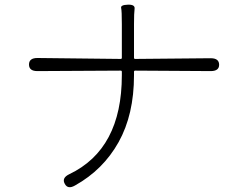

<svg xmlns="http://www.w3.org/2000/svg" viewBox="-20 -778 1040 821"><path d="M301 15Q270 33 257 8Q243 -17 276 -33Q501 -140 501 -456V-471Q501 -476 496 -476L140 -474Q104 -474 104 -502Q104 -530 140 -530L496 -526Q501 -526 501 -531V-675Q501 -731 498 -744Q495 -757 527 -758Q558 -759 555.5 -740.5Q553 -722 553 -675V-531Q553 -526 558 -526L881 -529Q917 -529 917 -501Q917 -474 881 -474L558 -476Q553 -476 553 -471V-456Q553 -288 487 -170Q421 -52 301 15Z"/></svg>

Font: Resource Han Rounded JP Light
Style: Regular
Weight: 300
Designer: Cyano Hao (round all glyphs); Ryoko NISHIZUKA 西塚涼子 (kana, bopomofo & ideographs); Paul D. Hunt (Latin, Greek & Cyrillic)
Foundry: Cyano Hao
Version: 0.990